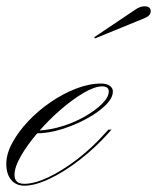

<svg xmlns="http://www.w3.org/2000/svg" viewBox="-67 -580 498 609"><path d="M10 3Q43 3 87 -18Q131 -39 178 -75Q225 -111 265 -156L277 -169H287L278 -159Q236 -112 186.5 -73.5Q137 -35 90.5 -13Q44 9 10 9Q-16 9 -31.5 -9.5Q-47 -28 -47 -60Q-47 -92 -28 -127Q-9 -162 22.5 -195.5Q54 -229 93.5 -256Q133 -283 174.5 -299Q216 -315 254 -315Q271 -315 281 -308Q291 -301 291 -290Q291 -269 267.5 -246Q244 -223 207 -203Q170 -183 128 -170Q86 -157 48 -157L57 -166Q93 -168 131.5 -180Q170 -192 203 -211Q236 -230 257 -251Q278 -272 278 -290Q278 -306 257 -306Q233 -306 197.5 -285Q162 -264 124 -231Q86 -198 53 -159.5Q20 -121 -0.5 -85.5Q-21 -50 -21 -25Q-21 3 10 3ZM234 -458 232 -462 366 -552Q379 -560 392 -560Q411 -560 411 -544Q411 -531 393 -523Z"/></svg>

Font: Ballet
Style: Regular
Weight: 400
Designer: Maximiliano R. Sproviero
Foundry: Omnibus-Type
Version: Version 1.100